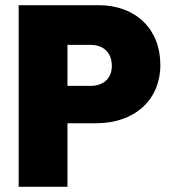

<svg xmlns="http://www.w3.org/2000/svg" viewBox="-20 -720 655 740"><path d="M360 -700H52V0H240V-245H351C499 -245 598 -335 598 -470C598 -608 503 -700 360 -700ZM329 -389H240V-547H329C378 -547 411 -518 411 -466C411 -417 378 -389 329 -389Z"/></svg>

Font: Arthouse Owned Black
Style: Regular
Weight: 900
Designer: Jeremy Tribby
Foundry: Tribby Type
Version: Version 1.000;PS 001.000;hotconv 1.0.88;makeotf.lib2.5.64775